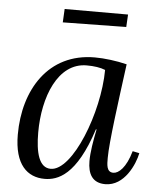

<svg xmlns="http://www.w3.org/2000/svg" viewBox="-52 -745 651 800"><g transform="rotate(5 274.0 -345.0)"><path d="M448.2 -648.9 451.2 -701.2H186L183.1 -645ZM362.3 -212.9C352.1 -163.1 344.2 -116.7 344.2 -79.1C344.2 -24.9 364.3 11.2 418 11.2C498 11.2 539.1 -83 548.3 -129.9L520 -135.7C500 -64.9 469.2 -39.1 447.3 -39.1C418 -39.1 418.9 -71.8 418.9 -99.1C418.9 -164.1 442.4 -335 463.4 -494.1C419.9 -504.9 369.1 -511.2 329.1 -511.2C134.3 -511.2 37.1 -350.1 37.1 -163.1C37.1 -37.1 92.3 11.2 164.1 11.2C219.2 11.2 295.9 -16.1 359.4 -212.9ZM298.3 -475.1C329.1 -475.1 356 -471.2 376 -462.9C375 -284.2 277.3 -32.7 186 -32.7C137.2 -32.7 121.1 -94.7 121.1 -179.7C121.1 -326.7 177.2 -475.1 298.3 -475.1Z"/></g></svg>

Font: Lora Italic
Style: Regular
Weight: 400
Italic angle: -3°
Designer: Olga Karpushina, Alexei Vanyashin
Foundry: Cyreal
Version: Version 1.011;PS 001.011;hotconv 1.0.70;makeotf.lib2.5.58329